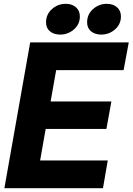

<svg xmlns="http://www.w3.org/2000/svg" viewBox="-20 -985 694 1005"><path d="M519 0H3L138 -763H654L627 -618H274L245 -454H563L537 -310H219L190 -145H544ZM221 -868Q221 -910 252 -937.5Q283 -965 324 -965Q357 -965 377.5 -947Q398 -929 398 -899Q398 -858 367 -831Q336 -804 295 -804Q262 -804 241.5 -821Q221 -838 221 -868ZM436 -868Q436 -910 467 -937.5Q498 -965 539 -965Q572 -965 592.5 -947Q613 -929 613 -899Q613 -858 582 -831Q551 -804 510 -804Q477 -804 456.5 -821Q436 -838 436 -868Z"/></svg>

Font: Open Sauce Sans ExBold Italic
Style: Regular
Weight: 800
Italic angle: -10°
Designer: Alfredo Marco Pradil
Foundry: Creative Sauce Fz LLC
Version: Version 1.477